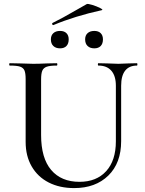

<svg xmlns="http://www.w3.org/2000/svg" viewBox="-20 -948 740 981"><path d="M483 -613Q480 -613 480 -619Q480 -625 483 -625L528 -624Q564 -622 585 -622Q603 -622 637 -624L680 -625Q682 -625 682 -619Q682 -613 680 -613Q640 -613 619.5 -587Q599 -561 599 -510V-227Q599 -115 533.5 -51Q468 13 359 13Q285 13 229 -15.5Q173 -44 142 -97.5Q111 -151 111 -223V-544Q111 -574 105 -588Q99 -602 82.5 -607.5Q66 -613 30 -613Q27 -613 27 -619Q27 -625 30 -625L80 -624Q124 -622 150 -622Q179 -622 221 -624L270 -625Q273 -625 273 -619Q273 -613 270 -613Q235 -613 218.5 -607Q202 -601 196 -586.5Q190 -572 190 -542V-258Q190 -140 241.5 -79.5Q293 -19 386 -19Q473 -19 522.5 -73.5Q572 -128 572 -226V-510Q572 -560 549 -586.5Q526 -613 483 -613ZM252 -820Q248 -820 246.5 -824.5Q245 -829 249 -831Q298 -855 365 -894L423 -927Q428 -930 451 -923Q474 -916 491.5 -907Q509 -898 500 -896Q363 -866 253 -820ZM240 -747Q240 -767 252.5 -778.5Q265 -790 287 -790Q308 -790 319.5 -778.5Q331 -767 331 -747Q331 -725 319.5 -713Q308 -701 287 -701Q265 -701 252.5 -713Q240 -725 240 -747ZM415 -747Q415 -767 427.5 -778.5Q440 -790 462 -790Q483 -790 494.5 -778.5Q506 -767 506 -747Q506 -725 494.5 -713Q483 -701 462 -701Q440 -701 427.5 -713Q415 -725 415 -747Z"/></svg>

Font: Cormorant Garamond Medium
Style: Regular
Weight: 500
Designer: Christian Thalmann (Catharsis Fonts)
Foundry: Catharsis Fonts
Version: Version 4.000